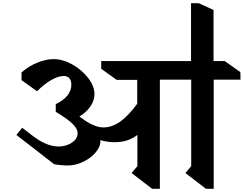

<svg xmlns="http://www.w3.org/2000/svg" viewBox="-20 -1166 1517 1195"><path d="M1310 -670V9H1262L1134 -89L1170 -132V-670H975V9H927L799 -89L835 -132V-326Q803 -302 769 -291.5Q735 -281 693 -281Q647 -281 605 -294V-291Q606 -254 576 -218Q546 -182 498 -159Q450 -136 401 -136Q383 -136 357 -138.5Q331 -141 317 -144L82 -326L118 -371L175 -327Q222 -290 264 -272Q306 -254 348 -254Q396 -256 429.5 -279.5Q463 -303 463 -337Q463 -365 431 -396Q399 -427 327 -470V-518Q374 -540 399 -571Q424 -602 424 -639Q424 -665 411.5 -679Q399 -693 376 -693Q342 -693 298 -667.5Q254 -642 211 -598L114 -667V-715Q158 -754 212 -776Q266 -798 314 -798Q371 -798 430.5 -764.5Q490 -731 529 -680Q568 -629 568 -581Q568 -541 543 -504Q518 -467 474 -441Q496 -426 516 -411Q577 -373 623 -373Q677 -373 727.5 -408.5Q778 -444 834 -520V-669H706L610 -738V-786H1169V-1146H1217L1309 -1104V-786H1379L1476 -717L1477 -670Z"/></svg>

Font: Inknut Antiqua SemiBold
Style: Regular
Weight: 600
Designer: Claus Eggers Sørensen
Foundry: Claus Eggers Sørensen
Version: Version 1.003; ttfautohint (v1.8.2) -l 8 -r 50 -G 200 -x 14 